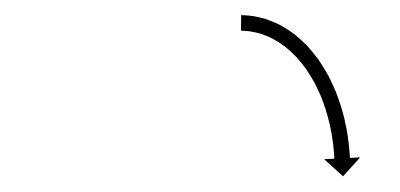

<svg xmlns="http://www.w3.org/2000/svg" viewBox="-20 -611 514 247"><path d="M293.9 -591.4C292.7 -591.4 291.4 -591.4 290.2 -591.5L290 -571.5C291.1 -571.4 292.2 -571.4 293.4 -571.4C293.4 -571.4 293.3 -571.4 293.2 -571.4C293.2 -571.4 293.1 -571.4 293.1 -571.4C296.2 -571.3 299.2 -570.9 302.2 -570.6C302.2 -570.6 302.1 -570.6 302 -570.6C301.9 -570.6 301.8 -570.6 301.8 -570.6C306.4 -569.9 310.9 -568.8 315.4 -567.6C315.4 -567.6 315.3 -567.6 315.1 -567.7C315 -567.7 314.9 -567.8 314.9 -567.8C320.4 -565.9 325.7 -563.7 331 -561.2C331 -561.2 330.9 -561.2 330.7 -561.3C330.6 -561.4 330.4 -561.4 330.4 -561.4C336.1 -558.3 341.6 -554.8 346.8 -550.9C346.8 -550.9 346.7 -551 346.6 -551.1C346.5 -551.2 346.4 -551.3 346.4 -551.3C351.6 -547 356.7 -542.4 361.4 -537.5C361.4 -537.5 361.3 -537.6 361.3 -537.7C361.2 -537.8 361.1 -537.9 361.1 -537.9C365.7 -532.7 370 -527.3 374.1 -521.8C374.1 -521.8 374 -521.9 373.9 -521.9C373.9 -522 373.8 -522.1 373.8 -522.1C377.6 -516.4 381.2 -510.6 384.5 -504.7C384.5 -504.7 384.5 -504.7 384.5 -504.8C384.4 -504.9 384.4 -505 384.4 -505C387.4 -499.1 390.2 -493.1 392.9 -487C392.9 -487 392.8 -487 392.8 -487.1C392.8 -487.2 392.8 -487.3 392.8 -487.3C395.1 -481.4 397.2 -475.5 399.2 -469.5C399.2 -469.5 399.2 -469.5 399.2 -469.6C399.1 -469.7 399.1 -469.7 399.1 -469.7C400.8 -464.2 402.3 -458.6 403.7 -452.9C403.7 -452.9 403.7 -453 403.7 -453C403.7 -453.1 403.7 -453.1 403.7 -453.1C404.8 -448.1 405.9 -443 406.8 -437.9C406.8 -437.9 406.8 -438 406.8 -438C406.8 -438.1 406.7 -438.1 406.7 -438.1C407.4 -433.8 408.1 -429.5 408.6 -425.2C408.6 -425.2 408.6 -425.3 408.6 -425.3C408.6 -425.3 408.6 -425.4 408.6 -425.4C409 -422.1 409.3 -418.7 409.6 -415.4C409.6 -415.4 409.6 -415.4 409.6 -415.5C409.6 -415.5 409.6 -415.5 409.6 -415.5C409.7 -413.4 409.9 -411.2 410 -409.1C410 -409.1 410 -409.1 410 -409.1C410 -409.1 410 -409.1 410 -409.1C410.1 -408.4 410.1 -407.6 410.1 -406.9L397 -406.2L421.3 -384.2L443.3 -408.5L430.1 -407.9C430.1 -408.7 430 -409.4 430 -410.2C430 -410.2 430 -410.2 430 -410.3C430 -410.3 430 -410.3 430 -410.3C429.8 -412.5 429.7 -414.8 429.5 -417C429.5 -417 429.5 -417 429.5 -417.1C429.5 -417.1 429.5 -417.1 429.5 -417.1C429.2 -420.6 428.9 -424.1 428.5 -427.6C428.5 -427.6 428.5 -427.6 428.5 -427.7C428.5 -427.7 428.4 -427.7 428.4 -427.7C427.9 -432.3 427.2 -436.8 426.5 -441.3C426.5 -441.3 426.5 -441.3 426.5 -441.4C426.5 -441.4 426.5 -441.5 426.5 -441.5C425.5 -446.8 424.4 -452.2 423.2 -457.5C423.2 -457.5 423.2 -457.5 423.2 -457.6C423.2 -457.7 423.2 -457.7 423.2 -457.7C421.7 -463.7 420 -469.6 418.3 -475.5C418.3 -475.5 418.3 -475.6 418.2 -475.6C418.2 -475.7 418.2 -475.8 418.2 -475.8C416.1 -482.1 413.8 -488.4 411.4 -494.6C411.4 -494.6 411.3 -494.7 411.3 -494.8C411.3 -494.8 411.2 -494.9 411.2 -494.9C408.4 -501.4 405.4 -507.8 402.2 -514.1C402.2 -514.1 402.1 -514.2 402.1 -514.3C402 -514.4 402 -514.4 402 -514.4C398.4 -520.9 394.5 -527.1 390.4 -533.2C390.4 -533.2 390.4 -533.3 390.3 -533.4C390.3 -533.5 390.2 -533.6 390.2 -533.6C385.7 -539.7 381 -545.5 376 -551.1C376 -551.1 376 -551.2 375.9 -551.3C375.8 -551.4 375.7 -551.5 375.7 -551.5C370.4 -556.9 364.9 -562 359 -566.8C359 -566.8 358.9 -566.8 358.8 -566.9C358.7 -567 358.6 -567.1 358.6 -567.1C352.7 -571.4 346.5 -575.4 340.2 -578.9C340.2 -578.9 340 -579 339.9 -579.1C339.8 -579.1 339.6 -579.2 339.6 -579.2C333.7 -582.1 327.5 -584.6 321.2 -586.7C321.2 -586.7 321.1 -586.8 321 -586.8C320.8 -586.8 320.7 -586.9 320.7 -586.9C315.5 -588.3 310.3 -589.5 305 -590.4C305 -590.4 304.9 -590.4 304.8 -590.4C304.7 -590.4 304.6 -590.4 304.6 -590.4C301.1 -590.9 297.6 -591.2 294.1 -591.4C294.1 -591.4 294 -591.4 294 -591.4C293.9 -591.4 293.9 -591.4 293.9 -591.4Z"/></svg>

Font: FRB American Cursive Just Arrows Ultra
Style: Bold Italic
Weight: 1000
Italic angle: -25°
Version: Version 2.0;Modular Font Editor K font №1